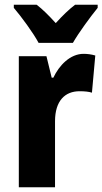

<svg xmlns="http://www.w3.org/2000/svg" viewBox="-20 -786 430 806"><path d="M142 -606H286C310 -648 359 -715 390 -753V-766H295C269 -746 244 -722 214 -689C185 -721 159 -747 134 -766H38V-753C69 -717 121 -646 142 -606ZM331 -560C274 -560 228 -511 204 -460H197L175 -550H59V0H211V-277C211 -363 253 -403 314 -403C337 -403 353 -401 366 -397L380 -553C363 -558 346 -560 331 -560Z"/></svg>

Font: Noto Sans Thai Looped Condensed ExtraBold
Style: Regular
Weight: 800
Width: 3
Designer: Sasikarn Vongin, Ben Mitchell
Foundry: The Fontpad Ltd
Version: Version 1.001